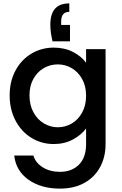

<svg xmlns="http://www.w3.org/2000/svg" viewBox="-20 -841 718 1133"><path d="M290 -597Q277 -650 277 -696Q277 -821 389 -821V-771Q341 -771 341 -715V-694H393V-597ZM297 -560Q361 -560 410.5 -534.5Q460 -509 488 -471V-551H603V9Q603 85 571 144.5Q539 204 478.5 238Q418 272 334 272Q222 272 148 219.5Q74 167 64 77H177Q190 120 232.5 146.5Q275 173 334 173Q403 173 445.5 131Q488 89 488 9V-83Q459 -44 409.5 -17.5Q360 9 297 9Q225 9 165.5 -27.5Q106 -64 71.5 -129.5Q37 -195 37 -278Q37 -361 71.5 -425Q106 -489 165.5 -524.5Q225 -560 297 -560ZM488 -276Q488 -333 464.5 -375Q441 -417 403 -439Q365 -461 321 -461Q277 -461 239 -439.5Q201 -418 177.5 -376.5Q154 -335 154 -278Q154 -221 177.5 -178Q201 -135 239.5 -112.5Q278 -90 321 -90Q365 -90 403 -112Q441 -134 464.5 -176.5Q488 -219 488 -276Z"/></svg>

Font: MSTAGE Medium
Style: Regular
Weight: 500
Designer: Ninad Kale (Devanagari), Jonny Pinhorn (Latin)
Foundry: Indian Type Foundry
Version: 4.004